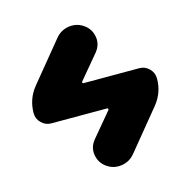

<svg xmlns="http://www.w3.org/2000/svg" viewBox="-93 -681 783 793"><g transform="rotate(-15 298.0 -284.5)"><path d="M505.9 -347.7Q530.3 -347.7 547.9 -330.1Q565.4 -312.5 565.4 -287.1Q565.4 -227.5 527.3 -180.7L388.7 -11.7Q366.2 15.6 331.1 20.5Q324.2 21.5 318.4 21.5Q290 21.5 266.6 3.9Q239.3 -16.6 234.4 -50.8Q233.4 -55.7 233.4 -61.5Q233.4 -88.9 252 -111.3L337.9 -213.9Q339.8 -216.8 338.4 -219.2Q336.9 -221.7 334 -221.7H95.7Q71.3 -221.7 53.7 -239.3Q36.1 -256.8 36.1 -281.2Q36.1 -341.8 74.2 -388.7L211.9 -556.6Q234.4 -584 269.5 -588.9Q276.4 -589.8 282.2 -589.8Q310.5 -589.8 334 -572.3Q361.3 -551.8 366.2 -517.6Q367.2 -512.7 367.2 -506.8Q367.2 -479.5 348.6 -457L263.7 -355.5Q261.7 -352.5 263.2 -350.1Q264.6 -347.7 267.6 -347.7Z"/></g></svg>

Font: Gen Jyuu GothicX Heavy
Style: Bold
Weight: 900
Designer: [Source Han Sans]
Ryoko NISHIZUKA  (kana & ideographs); Paul D. Hunt (Latin, Greek & Cyrillic); Wenlong ZHANG  (bopomofo
Version: Version 1.002.20150607